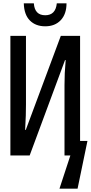

<svg xmlns="http://www.w3.org/2000/svg" viewBox="-20 -928 542 1146"><path d="M250 -771Q193 -771 158.5 -805.5Q124 -840 122 -908H182Q187 -837 250 -837Q312 -837 319 -908H377Q377 -844 342.5 -807.5Q308 -771 250 -771ZM42 0V-714H135V-303Q135 -274 134 -239Q133 -204 130 -153H134L343 -714H458V-87H502L443 198H335L400 0H365V-420Q365 -457 366.5 -491Q368 -525 372 -569H368L157 0Z"/></svg>

Font: Noto Sans Mono ExtraCondensed Medium
Style: Regular
Weight: 500
Width: 2
Designer: Monotype Design Team
Foundry: Monotype Imaging Inc.
Version: Version 2.014